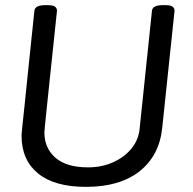

<svg xmlns="http://www.w3.org/2000/svg" viewBox="-20 -722 752 748"><path d="M623 -702Q645 -702 652.5 -696Q660 -690 660 -680L612 -224Q601 -116 524 -55Q447 6 315 6Q192 6 128 -46.5Q64 -99 64 -193Q64 -196 64.5 -203.5Q65 -211 67.5 -234.5Q70 -258 75.5 -309.5Q81 -361 90 -450.5Q99 -540 114 -680Q116 -702 157 -702H165Q187 -702 194.5 -696Q202 -690 202 -680Q187 -541 178 -452.5Q169 -364 163.5 -314Q158 -264 156 -241.5Q154 -219 153.5 -213.5Q153 -208 153 -206Q153 -145 196 -107.5Q239 -70 323 -70Q376 -70 420 -89.5Q464 -109 492 -143Q520 -177 524 -221L572 -680Q574 -702 615 -702Z"/></svg>

Font: Asap VF Beta
Style: Italic
Weight: 400
Italic angle: -6°
Designer: Pablo Cosgaya
Foundry: Pablo Cosgaya
Version: Version 1.007